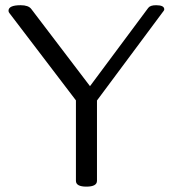

<svg xmlns="http://www.w3.org/2000/svg" viewBox="-20 -694 653 726"><path d="M306.6 11.7Q267.1 11.7 267.1 -10.3V-314.5L15.6 -644.5Q12.2 -648.4 12.2 -653.3Q12.2 -674.3 58.1 -674.3Q87.4 -674.3 98.1 -660.2L320.3 -368.2L540.5 -664.1Q547.9 -674.3 570.3 -674.3Q601.1 -674.3 601.1 -658.7Q601.1 -655.8 599.1 -653.3L346.7 -314V-10.3Q346.7 11.7 306.6 11.7Z"/></svg>

Font: Gayathri
Style: Regular
Weight: 400
Designer: Binoy Dominic <binoy.domenic@gmail.com>
Foundry: SMC
Version: Version 1.000